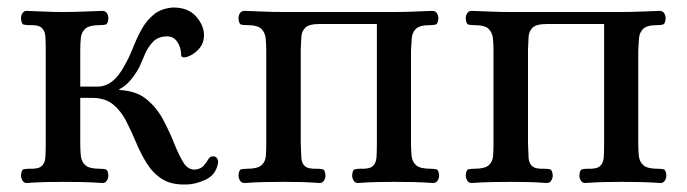

<svg xmlns="http://www.w3.org/2000/svg" viewBox="-20 -485 1832 512"><path d="M476 7Q436 8 411.5 -8Q387 -24 371 -50Q355 -76 342.5 -106Q330 -136 316 -163Q302 -190 281 -207Q260 -224 225 -224H194V-103Q194 -86 195.5 -70Q197 -54 207.5 -44.5Q218 -35 246 -35Q255 -35 261.5 -33.5Q268 -32 269 -17Q269 -10 265 -3.5Q261 3 253 3Q224 1 199.5 0.5Q175 0 148 0Q122 0 101 0.5Q80 1 51 3Q44 3 40 -3.5Q36 -10 36 -17Q37 -32 43 -33.5Q49 -35 58 -35Q82 -34 91 -42Q100 -50 101 -65.5Q102 -81 102 -103V-350Q102 -372 101 -387.5Q100 -403 91 -411Q82 -419 58 -418Q49 -418 43 -419.5Q37 -421 36 -436Q36 -444 40 -450Q44 -456 51 -456Q80 -455 101 -454Q122 -453 148 -453Q175 -453 199.5 -454Q224 -455 253 -456Q261 -456 265 -450Q269 -444 269 -436Q268 -421 261.5 -419.5Q255 -418 246 -418Q218 -418 207.5 -408.5Q197 -399 195.5 -383.5Q194 -368 194 -350V-254H240Q283 -254 313 -312Q325 -333 335 -358.5Q345 -384 358 -407.5Q371 -431 391 -447Q411 -463 442 -465Q482 -465 503 -441Q524 -417 524 -391Q524 -372 514 -359Q504 -346 491.5 -339Q479 -332 471 -332Q463 -332 463 -338Q463 -358 453 -373Q443 -388 426 -388Q402 -388 388 -373.5Q374 -359 366 -339.5Q358 -320 351 -305Q340 -285 327 -270Q314 -255 298 -247V-245Q343 -243 370.5 -220.5Q398 -198 415 -166Q432 -134 444.5 -102.5Q457 -71 469.5 -51Q482 -31 502 -33Q516 -35 523 -43Q530 -51 535 -59.5Q540 -68 546 -68Q555 -69 559 -62.5Q563 -56 561 -48Q555 -18 527.5 -5.5Q500 7 476 7Z M632 3Q624 3 620 -3.5Q616 -10 616 -17Q617 -32 623 -33.5Q629 -35 639 -35Q667 -35 677.5 -44.5Q688 -54 689 -70Q690 -86 690 -103V-350Q690 -367 688.5 -382.5Q687 -398 677 -408Q667 -418 639 -418Q629 -418 623 -419.5Q617 -421 616 -436Q616 -444 620 -450Q624 -456 632 -456Q661 -455 685 -454Q709 -453 736 -453H1030Q1056 -453 1080.5 -454Q1105 -455 1133 -456Q1141 -456 1145 -450Q1149 -444 1149 -436Q1148 -421 1141.5 -419.5Q1135 -418 1127 -418Q1099 -418 1089 -408Q1079 -398 1078 -382.5Q1077 -367 1076 -350V-103Q1076 -86 1077.5 -70Q1079 -54 1089.5 -44.5Q1100 -35 1128 -35Q1137 -35 1143.5 -33.5Q1150 -32 1151 -17Q1151 -10 1147 -3.5Q1143 3 1135 3Q1106 1 1082 0.5Q1058 0 1031 0Q1005 0 984 0.5Q963 1 934 3Q927 3 923 -3.5Q919 -10 919 -17Q920 -32 926 -33.5Q932 -35 941 -35Q965 -34 974 -42Q983 -50 984 -65.5Q985 -81 985 -103V-421H832Q804 -421 794 -411Q784 -401 783.5 -385.5Q783 -370 782 -353V-103Q783 -81 783.5 -65.5Q784 -50 793 -42Q802 -34 826 -35Q834 -35 840.5 -33.5Q847 -32 848 -17Q848 -10 844 -3.5Q840 3 832 3Q804 1 783 0.5Q762 0 736 0Q709 0 685 0.5Q661 1 632 3Z M1238 3Q1230 3 1226 -3.5Q1222 -10 1222 -17Q1223 -32 1229 -33.5Q1235 -35 1245 -35Q1273 -35 1283.5 -44.5Q1294 -54 1295 -70Q1296 -86 1296 -103V-350Q1296 -367 1294.5 -382.5Q1293 -398 1283 -408Q1273 -418 1245 -418Q1235 -418 1229 -419.5Q1223 -421 1222 -436Q1222 -444 1226 -450Q1230 -456 1238 -456Q1267 -455 1291 -454Q1315 -453 1342 -453H1636Q1662 -453 1686.5 -454Q1711 -455 1739 -456Q1747 -456 1751 -450Q1755 -444 1755 -436Q1754 -421 1747.5 -419.5Q1741 -418 1733 -418Q1705 -418 1695 -408Q1685 -398 1684 -382.5Q1683 -367 1682 -350V-103Q1682 -86 1683.5 -70Q1685 -54 1695.5 -44.5Q1706 -35 1734 -35Q1743 -35 1749.5 -33.5Q1756 -32 1757 -17Q1757 -10 1753 -3.5Q1749 3 1741 3Q1712 1 1688 0.5Q1664 0 1637 0Q1611 0 1590 0.5Q1569 1 1540 3Q1533 3 1529 -3.5Q1525 -10 1525 -17Q1526 -32 1532 -33.5Q1538 -35 1547 -35Q1571 -34 1580 -42Q1589 -50 1590 -65.5Q1591 -81 1591 -103V-421H1438Q1410 -421 1400 -411Q1390 -401 1389.5 -385.5Q1389 -370 1388 -353V-103Q1389 -81 1389.5 -65.5Q1390 -50 1399 -42Q1408 -34 1432 -35Q1440 -35 1446.5 -33.5Q1453 -32 1454 -17Q1454 -10 1450 -3.5Q1446 3 1438 3Q1410 1 1389 0.5Q1368 0 1342 0Q1315 0 1291 0.5Q1267 1 1238 3Z"/></svg>

Font: Alice
Style: Regular
Weight: 400
Designer: Ksenia Yerulevich
Foundry: Cyreal (http://www.cyreal.org/)
Version: Version 2.003; ttfautohint (v1.8.3)